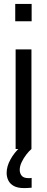

<svg xmlns="http://www.w3.org/2000/svg" viewBox="-20 -763 240 983"><path d="M58 -654V-743H142V-654ZM60 0V-510H141V0ZM104 200Q70 200 50.5 189Q31 178 22.5 160.5Q14 143 14 122Q14 89 33.5 53.5Q53 18 84 -10L141 0Q129 10 115 28Q101 46 91 67Q81 88 81 107Q81 124 91 136.5Q101 149 126 149Q128 149 133 149Q138 149 142 148V198Q128 199 120.5 199.5Q113 200 104 200Z"/></svg>

Font: Saira Condensed Medium
Style: Regular
Weight: 500
Width: 3
Designer: Hector Gatti with collaboration of the Omnibus-Type team
Foundry: Omnibus-Type
Version: Version 1.101